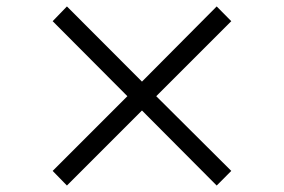

<svg xmlns="http://www.w3.org/2000/svg" viewBox="-20 -594 873 591"><path d="M691.9 -67.9 647 -22.9 417 -253.9 186 -22.9 142.1 -67.9 372.1 -297.9 142.1 -528.8 186 -574.2 417 -342.8 647 -574.2 691.9 -528.8 460.9 -297.9Z"/></svg>

Font: Ezra SIL SR
Style: Regular
Weight: 400
Designer: Development by SIL's NRSI team. OpenType tables by Ralph Hancock ( hancock@dircon.co.uk ).
Foundry: Development by SIL's NRSI team.
Version: Version 2.51; 2007